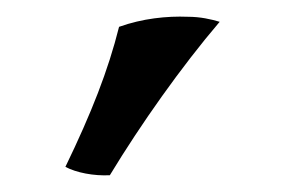

<svg xmlns="http://www.w3.org/2000/svg" viewBox="-20 -740 340 229"><path d="M111 -531C148 -592 196 -660 242 -714C232 -717 219 -720 204 -720C179 -721 150 -718 122 -708C109 -656 89 -605 58 -541C71 -534 92 -530 111 -531Z"/></svg>

Font: Vollkorn Semibold
Style: Regular
Weight: 600
Designer: Friedrich Althausen
Foundry: Friedrich Althausen
Version: Version 4.015;PS 004.015;hotconv 1.0.88;makeotf.lib2.5.64775